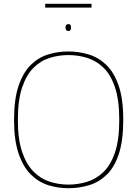

<svg xmlns="http://www.w3.org/2000/svg" viewBox="-20 -981 722 1011"><path d="M340 10Q285 10 234 -6Q183 -22 142.5 -62Q102 -102 78 -172Q54 -242 54 -349Q54 -459 78 -529.5Q102 -600 142.5 -639.5Q183 -679 234 -694.5Q285 -710 340 -710Q394 -710 446 -694.5Q498 -679 539 -640Q580 -601 604.5 -531Q629 -461 629 -351Q629 -240 605.5 -169.5Q582 -99 541 -60Q500 -21 448 -5.5Q396 10 340 10ZM340 -9Q390 -9 438 -23.5Q486 -38 524.5 -75Q563 -112 585.5 -178.5Q608 -245 608 -349Q608 -454 585.5 -521Q563 -588 524.5 -625Q486 -662 438 -676.5Q390 -691 340 -691Q290 -691 242.5 -676.5Q195 -662 157 -624.5Q119 -587 96.5 -520.5Q74 -454 74 -349Q74 -247 96.5 -181Q119 -115 157 -77Q195 -39 242.5 -24Q290 -9 340 -9ZM340 -818Q325 -818 325 -836Q325 -854 340 -854Q349 -854 351.5 -849Q354 -844 354 -836Q354 -829 351.5 -823.5Q349 -818 340 -818ZM218 -941V-961H462V-941Z"/></svg>

Font: Georama Thin
Style: Regular
Weight: 100
Designer: Jean-Baptiste Levee
Foundry: Production Type
Version: Version 1.000